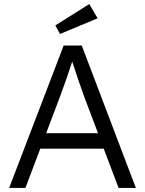

<svg xmlns="http://www.w3.org/2000/svg" viewBox="-20 -924 713 944"><path d="M25 0 293 -700H382L648 0H563L490 -193H178L105 0ZM275 -449 207 -269H462L392 -454Q380 -487 364 -534Q348 -581 335 -621Q321 -578 306 -534.5Q291 -491 275 -449ZM275 -757 252 -799 419 -904 460 -834Z"/></svg>

Font: Lexend Deca Light
Style: Regular
Weight: 300
Designer: Bonnie Shaver-Troup, Thomas Jockin
Foundry: Lexend
Version: Version 1.008; ttfautohint (v1.8.4.7-5d5b)